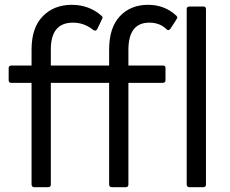

<svg xmlns="http://www.w3.org/2000/svg" viewBox="-20 -777 953 797"><path d="M503 0H444Q434 0 433 -11V-433H191V-11Q191 -1 181 0H122Q112 0 111 -11V-433H27Q17 -433 16 -443V-495Q16 -504 27 -505H111V-571Q111 -662 157.5 -709.5Q204 -757 278 -757Q350 -757 402 -711Q406 -707 406 -704Q406 -702 383 -655Q380 -650 375 -650Q372 -650 368 -652Q330 -683 283 -683Q191 -683 191 -572V-505H433V-571Q433 -662 477.5 -709.5Q522 -757 595 -757Q664 -757 713 -711Q716 -707 716 -703Q716 -701 687 -657Q683 -652 678 -652Q675 -652 672 -655Q644 -683 600 -683Q513 -683 513 -570V-505H656Q667 -505 667 -495V-443Q667 -434 656 -433H513V-11Q513 -1 503 0ZM825 0H766Q756 0 755 -11V-740Q755 -749 766 -750H825Q834 -750 835 -740V-11Q835 -1 825 0Z"/></svg>

Font: YamahaIndonesia935. App
Style: Regular
Weight: 400
Designer: Dalton Maag Ltd
Foundry: Dalton Maag Ltd
Version: Version 1.002; January 01, 2024; Regular/Italic